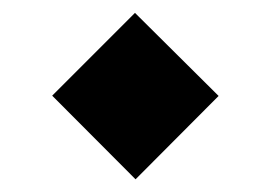

<svg xmlns="http://www.w3.org/2000/svg" viewBox="-20 -376 420 298"><path d="M190.4 -97.7 61 -227.5 189.5 -356 319.3 -227.1Z"/></svg>

Font: Vazirmatn UI ExtraBold
Style: Regular
Weight: 800
Designer: Saber Rastikerdar
Foundry: Saber Rastikerdar
Version: Version 33.003